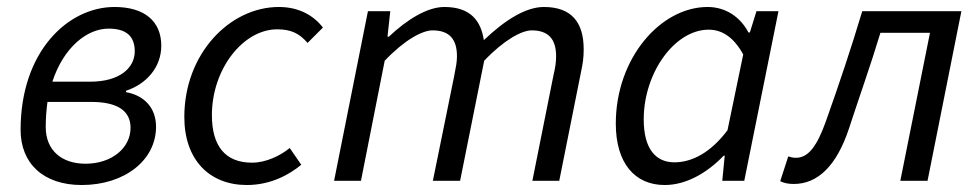

<svg xmlns="http://www.w3.org/2000/svg" viewBox="-20 -518 2807 550"><path d="M214 12C337 12 427 -59 427 -155C427 -210 392 -245 341 -254V-258C399 -277 442 -325 442 -387C442 -458 393 -498 308 -498C175 -498 39 -371 39 -146C39 -50 104 12 214 12ZM225 -49C157 -49 111 -87 111 -154C111 -180 113 -204 116 -226H242C314 -226 354 -202 354 -152C354 -94 300 -49 225 -49ZM291 -436C342 -436 366 -414 366 -371C366 -325 325 -284 238 -284H130C162 -382 229 -436 291 -436Z M687 12C756 12 809 -18 843 -46L810 -94C783 -72 742 -52 702 -52C625 -52 587 -100 587 -188C587 -321 677 -434 774 -434C814 -434 838 -422 861 -395L905 -439C880 -472 838 -498 779 -498C638 -498 508 -364 508 -183C508 -59 581 12 687 12Z M937 0H1014L1082 -344C1139 -404 1190 -431 1219 -431C1267 -431 1289 -406 1289 -357C1289 -340 1286 -326 1281 -300L1220 0H1298L1367 -344C1424 -404 1475 -431 1503 -431C1551 -431 1573 -406 1573 -357C1573 -340 1571 -326 1565 -300L1505 0H1582L1644 -310C1650 -337 1652 -354 1652 -377C1652 -452 1619 -498 1538 -498C1487 -498 1428 -462 1366 -403C1358 -456 1330 -498 1253 -498C1203 -498 1145 -461 1094 -413H1090L1098 -486H1034Z M1884 12C1945 12 2005 -22 2053 -72H2056L2049 0H2112L2210 -486H2147L2128 -425H2124C2101 -469 2059 -498 2007 -498C1872 -498 1744 -351 1744 -164C1744 -50 1799 12 1884 12ZM1912 -53C1858 -53 1824 -92 1824 -176C1824 -310 1913 -433 2010 -433C2047 -433 2081 -413 2109 -362L2064 -145C2017 -82 1963 -53 1912 -53Z M2254 9C2323 9 2377 -44 2412 -150C2442 -242 2474 -331 2502 -424H2644L2559 0H2637L2734 -486H2450C2418 -379 2383 -275 2346 -171C2320 -98 2295 -66 2260 -66C2251 -66 2244 -68 2238 -70L2215 1C2225 6 2237 9 2254 9Z"/></svg>

Font: Source Sans Pro
Style: Italic
Weight: 400
Italic angle: -11°
Designer: Paul D. Hunt
Foundry: Adobe Systems Incorporated
Version: Version 3.006;hotconv 1.0.111;makeotfexe 2.5.65597